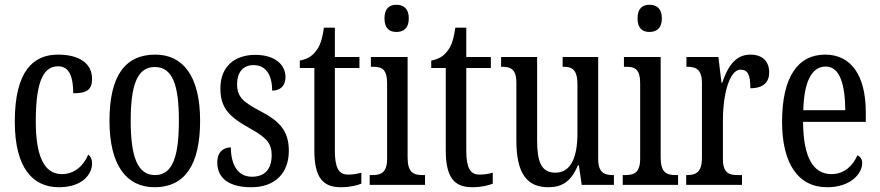

<svg xmlns="http://www.w3.org/2000/svg" viewBox="-20 -775 3688 805"><path d="M227 10C328 10 366 -47 366 -89C366 -108 360 -119 350 -127C332 -84 296 -45 239 -45C164 -45 130 -123 130 -266C130 -445 167 -497 224 -497C274 -497 287 -446 287 -384C343 -384 366 -398 366 -444C366 -509 313 -546 223 -546C121 -546 42 -479 42 -265C42 -70 118 10 227 10Z M628 10C753 10 819 -81 819 -269C819 -456 747 -546 631 -546C504 -546 439 -456 439 -269C439 -81 511 10 628 10ZM630 -41C556 -41 528 -119 528 -269C528 -418 555 -494 629 -494C704 -494 730 -418 730 -269C730 -119 704 -41 630 -41Z M1034 10C1133 10 1191 -49 1191 -143C1191 -227 1151 -268 1070 -310C1000 -347 974 -368 974 -423C974 -470 998 -502 1043 -502C1092 -502 1121 -465 1121 -395C1157 -395 1177 -417 1177 -452C1177 -502 1135 -545 1050 -545C963 -545 904 -495 904 -405C904 -321 941 -285 1031 -235C1097 -198 1119 -174 1119 -125C1119 -67 1092 -34 1036 -34C976 -34 948 -86 948 -157C919 -157 891 -140 891 -94C891 -24 945 10 1034 10Z M1409 10C1448 10 1478 2 1495 -5V-51C1477 -46 1461 -43 1439 -43C1400 -43 1384 -72 1384 -144V-490H1487V-536H1384V-659H1338C1330 -603 1320 -580 1304 -560C1288 -539 1268 -527 1237 -521V-490H1298V-145C1298 -30 1334 10 1409 10Z M1642 -641C1671 -641 1694 -656 1694 -698C1694 -740 1671 -755 1642 -755C1613 -755 1592 -740 1592 -698C1592 -656 1613 -641 1642 -641ZM1530 0H1762V-41H1752C1713 -41 1689 -52 1689 -115V-536H1535V-495H1545C1582 -495 1603 -484 1603 -425V-110C1603 -51 1578 -41 1540 -41H1530Z M1960 10C1999 10 2029 2 2046 -5V-51C2028 -46 2012 -43 1990 -43C1951 -43 1935 -72 1935 -144V-490H2038V-536H1935V-659H1889C1881 -603 1871 -580 1855 -560C1839 -539 1819 -527 1788 -521V-490H1849V-145C1849 -30 1885 10 1960 10Z M2279 10C2333 10 2374 -11 2403 -82H2407L2419 0H2554V-41H2550C2516 -41 2488 -49 2488 -109V-536H2339V-495H2342C2376 -495 2401 -486 2401 -422V-215C2401 -117 2374 -51 2309 -51C2249 -51 2232 -97 2232 -188V-536H2081V-495H2085C2120 -495 2145 -486 2145 -428V-186C2145 -48 2189 10 2279 10Z M2703 -641C2732 -641 2755 -656 2755 -698C2755 -740 2732 -755 2703 -755C2674 -755 2653 -740 2653 -698C2653 -656 2674 -641 2703 -641ZM2591 0H2823V-41H2813C2774 -41 2750 -52 2750 -115V-536H2596V-495H2606C2643 -495 2664 -484 2664 -425V-110C2664 -51 2639 -41 2601 -41H2591Z M2857 0H3091V-41H3072C3038 -41 3011 -49 3011 -108V-276C3011 -370 3036 -483 3085 -483C3116 -483 3126 -460 3126 -405C3181 -405 3205 -431 3205 -471C3205 -516 3179 -546 3126 -546C3061 -546 3030 -492 3008 -428H3005L2992 -536H2858V-495H2861C2896 -495 2923 -486 2923 -427V-113C2923 -50 2895 -41 2860 -41H2857Z M3448 10C3550 10 3595 -50 3595 -91C3595 -109 3586 -119 3575 -124C3556 -81 3521 -45 3466 -45C3390 -45 3348 -114 3347 -264H3610V-304C3610 -462 3546 -546 3440 -546C3325 -546 3259 -452 3259 -264C3259 -90 3326 10 3448 10ZM3524 -313H3348C3351 -430 3382 -496 3442 -496C3501 -496 3523 -422 3524 -313Z"/></svg>

Font: Noto Serif Sinhala ExtraCondensed
Style: Regular
Weight: 400
Width: 2
Designer: Jelle Bosma - Monotype Design Team
Foundry: Monotype Imaging Inc.
Version: Version 2.007